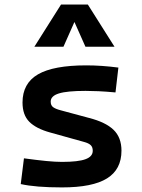

<svg xmlns="http://www.w3.org/2000/svg" viewBox="-20 -815 626 845"><path d="M252.9 9.8Q136.7 9.8 71.3 -4.9L85.4 -118.2Q142.6 -110.4 183.6 -106.4Q224.6 -102.5 252.9 -102.5Q324.2 -102.5 356.2 -114.3Q388.2 -126 388.2 -151.4Q388.2 -168 378.9 -176.5Q369.6 -185.1 349.6 -190.4L200.7 -231.9Q138.7 -249 108.9 -279.1Q79.1 -309.1 79.1 -363.8Q79.1 -448.2 147.2 -487.8Q215.3 -527.3 359.4 -527.3Q394 -527.3 428.7 -524.9Q463.4 -522.5 501 -517.6L488.3 -408.2Q445.8 -412.1 413.8 -413.6Q381.8 -415 356.4 -415Q275.4 -415 239.3 -403.8Q203.1 -392.6 203.1 -367.7Q203.1 -351.1 213.9 -343.3Q224.6 -335.4 247.1 -329.6L372.1 -295.9Q444.8 -277.3 479.7 -243.7Q514.6 -210 514.6 -151.9Q514.6 -69.3 450.9 -29.8Q387.2 9.8 252.9 9.8ZM131.3 -609.4 248.5 -794.9H366.7L483.9 -609.4H356L307.6 -718.3L259.3 -609.4Z"/></svg>

Font: Cascadia Mono PL SemiBold
Style: Regular
Weight: 600
Monospace: yes
Designer: Aaron Bell
Foundry: Saja Typeworks
Version: Version 2404.023; ttfautohint (v1.8.4)